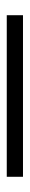

<svg xmlns="http://www.w3.org/2000/svg" viewBox="220 -204 88 568"><g transform="rotate(90 264.0 80.0)"><path d="M25 104V56H503V104Z"/></g></svg>

Font: Hedvig Letters Serif 18pt
Style: Regular
Weight: 400
Designer: Alexander Örn & Tor Weibull
Foundry: Kanon Foundry
Version: Version 1.000